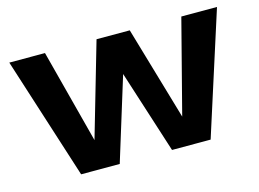

<svg xmlns="http://www.w3.org/2000/svg" viewBox="-74 -629 1025 759"><g transform="rotate(-15 438.0 -250.0)"><path d="M717 -500H863L703 0H545L436 -340L331 0H173L13 -500H159L259 -117L370 -500H506L618 -117Z"/></g></svg>

Font: Elaine Sans SemiBold
Style: Regular
Weight: 600
Designer: Wei Huang
Foundry: Wei Huang
Version: Version 2.001;December 24, 2019;FontCreator 12.0.0.2547 64-b